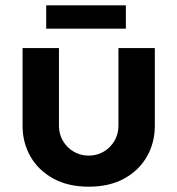

<svg xmlns="http://www.w3.org/2000/svg" viewBox="-20 -691 668 723"><path d="M314 12Q236 12 180 -19Q124 -50 94.5 -102Q65 -154 65 -217V-510H202V-217Q202 -186 217 -160.5Q232 -135 257.5 -120Q283 -105 314 -105Q345 -105 370.5 -120Q396 -135 411 -160.5Q426 -186 426 -217V-510H563V-217Q563 -154 533.5 -102Q504 -50 448.5 -19Q393 12 314 12ZM154 -583V-671H454V-583Z"/></svg>

Font: MuseoModerno Thin SemiBold
Style: Regular
Weight: 600
Version: Version 1.003